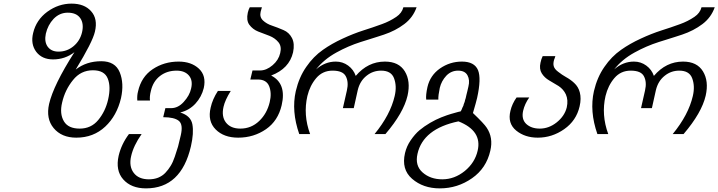

<svg xmlns="http://www.w3.org/2000/svg" viewBox="-20 -760 3966 1060"><path d="M577 -211Q593 -281 575 -326Q557 -372 493 -372Q426 -372 383 -318Q339 -264 323 -194Q308 -132 333 -90Q357 -50 420 -50Q483 -50 522 -97Q562 -145 577 -211ZM433 -582Q444 -630 423 -660Q402 -690 354 -690Q309 -690 276 -656Q244 -622 233 -574Q224 -531 242 -504Q262 -475 303 -475Q350 -475 386 -505Q422 -535 433 -582ZM648 -218Q625 -121 561 -61Q496 0 401 0Q320 0 276 -53Q233 -105 251 -186Q275 -290 391 -472Q339 -432 273 -432Q212 -432 180 -474Q148 -517 163 -578Q180 -650 241 -695Q303 -740 375 -740Q446 -740 483 -698Q521 -656 504 -585Q491 -528 398 -376Q457 -422 539 -422Q616 -422 641 -361Q666 -300 648 -218Z M1034 48Q980 280 786 280Q704 280 660 230Q617 181 635 100Q650 36 692 -20H762Q717 44 704 102Q691 158 718 194Q745 230 802 230Q830 230 853 221Q877 211 893 194Q910 176 922 156Q935 135 945 105Q961 57 963 49Q966 37 978 -13Q992 -73 967 -93Q942 -113 881 -113L893 -163H925Q963 -163 994 -197Q1027 -233 1035 -271Q1046 -316 1023 -343Q1000 -370 955 -370Q902 -370 864 -341Q825 -311 813 -258Q805 -227 808 -205H738Q736 -233 742 -255Q760 -336 823 -378Q886 -420 966 -420Q1036 -420 1078 -381Q1120 -342 1105 -274Q1093 -225 1059 -188Q1025 -151 975 -139Q1033 -121 1042 -74Q1051 -26 1034 48Z M1535 -179Q1515 -93 1449 -47Q1381 0 1295 0Q1216 0 1171 -45Q1125 -91 1143 -166Q1153 -212 1183 -258H1254Q1222 -207 1214 -170Q1202 -117 1227 -84Q1253 -50 1307 -50Q1367 -50 1411 -92Q1454 -133 1469 -196Q1481 -246 1466 -284Q1451 -321 1404 -321H1362L1374 -371H1416Q1451 -371 1485 -400Q1518 -428 1527 -467Q1536 -504 1517 -527Q1498 -550 1468 -562L1405 -586Q1375 -598 1356 -624Q1339 -648 1348 -690Q1353 -710 1359 -720H1426Q1425 -719 1419 -695Q1412 -666 1432 -647Q1452 -628 1483 -618Q1510 -609 1545 -594Q1576 -581 1592 -550Q1608 -519 1598 -471Q1577 -381 1477 -343Q1563 -299 1535 -179Z M2230 -232Q2208 -137 2108 -20H2048Q2135 -126 2159 -230Q2172 -285 2155 -329Q2139 -370 2084 -370Q2039 -370 2004 -342Q1967 -313 1955 -262L1933 -163H1873L1895 -260Q1906 -307 1889 -339Q1873 -370 1816 -370Q1761 -370 1726 -329Q1691 -288 1677 -230Q1653 -126 1692 -20H1632Q1588 -146 1613 -257Q1631 -334 1671 -391Q1710 -448 1763 -485Q1811 -519 1872 -547Q1930 -574 1986 -592Q2037 -608 2089 -627Q2131 -642 2168 -667Q2199 -688 2207 -720H2280Q2260 -663 2212 -627Q2163 -590 2100 -569Q2081 -563 2060 -556Q2039 -549 2012.5 -541Q1986 -533 1971 -528Q1902 -506 1837 -470Q1768 -432 1725 -377Q1774 -420 1834 -420Q1872 -420 1902 -398Q1932 -376 1944 -341Q2011 -420 2105 -420Q2182 -420 2215 -366Q2248 -312 2230 -232Z M2617 72Q2643 -38 2511 -90Q2316 -49 2285 89Q2270 154 2313 192Q2356 230 2422 230Q2489 230 2546 184Q2602 138 2617 72ZM2687 72Q2665 169 2586 224Q2506 280 2408 280Q2316 280 2255 227Q2195 175 2216 85Q2225 47 2247 15Q2271 -20 2296 -41Q2321 -62 2355 -82Q2386 -100 2416 -112Q2452 -126 2470 -131Q2478 -133 2491.5 -137Q2505 -141 2509 -142Q2512 -143 2515.5 -143.5Q2519 -144 2520.5 -144.5Q2522 -145 2523 -145Q2523 -146 2524.5 -147.5Q2526 -149 2527 -151.5Q2528 -154 2529 -156Q2530 -158 2531 -161Q2532 -165 2533 -166L2537 -174Q2540 -180 2540 -184Q2540 -186 2544 -194Q2545 -196 2546 -200Q2547 -204 2547 -205Q2547 -206 2548.5 -210.5Q2550 -215 2551 -218Q2553 -224 2555 -236L2560 -256L2566 -282Q2575 -318 2561 -344Q2547 -370 2509 -370Q2471 -370 2444 -342Q2417 -313 2408 -275Q2399 -233 2400 -210H2333Q2330 -235 2340 -280Q2355 -344 2409 -382Q2464 -420 2530 -420Q2599 -420 2619 -373Q2638 -327 2614 -219Q2609 -197 2591 -136Q2653 -77 2667 -55Q2704 0 2687 72Z M3180 -173Q3162 -94 3095 -47Q3028 0 2949 0Q2878 0 2830 -39Q2781 -79 2798 -148Q2807 -187 2832 -222H2902Q2877 -187 2868 -148Q2858 -102 2885 -76Q2913 -50 2960 -50Q3010 -50 3053 -84Q3097 -119 3109 -167Q3118 -208 3104 -239Q3091 -267 3064 -285Q3057 -290 3012 -316Q2986 -331 2971 -355Q2956 -379 2964 -414Q2968 -434 2976 -450H3046Q3045 -446 3042.5 -439Q3040 -432 3039 -430Q3033 -409 3037 -395Q3041 -379 3061 -364Q3084 -346 3104 -335Q3131 -320 3150 -302Q3173 -281 3181 -250Q3190 -216 3180 -173Z M3876 -232Q3854 -137 3754 -20H3694Q3781 -126 3805 -230Q3818 -285 3801 -329Q3785 -370 3730 -370Q3685 -370 3650 -342Q3613 -313 3601 -262L3579 -163H3519L3541 -260Q3552 -307 3535 -339Q3519 -370 3462 -370Q3407 -370 3372 -329Q3337 -288 3323 -230Q3299 -126 3338 -20H3278Q3234 -146 3259 -257Q3277 -334 3317 -391Q3356 -448 3409 -485Q3457 -519 3518 -547Q3576 -574 3632 -592Q3683 -608 3735 -627Q3777 -642 3814 -667Q3845 -688 3853 -720H3926Q3906 -663 3858 -627Q3809 -590 3746 -569Q3727 -563 3706 -556Q3685 -549 3658.5 -541Q3632 -533 3617 -528Q3548 -506 3483 -470Q3414 -432 3371 -377Q3420 -420 3480 -420Q3518 -420 3548 -398Q3578 -376 3590 -341Q3657 -420 3751 -420Q3828 -420 3861 -366Q3894 -312 3876 -232Z"/></svg>

Font: Miedinger
Style: Italic
Weight: 400
Italic angle: -13°
Version: Version 001.000